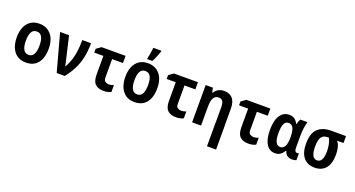

<svg xmlns="http://www.w3.org/2000/svg" viewBox="-56 -1592 4883 2642"><g transform="rotate(20 2385.0 -270.5)"><path d="M266 10Q187 10 135 -27Q83 -64 57 -128.5Q31 -193 31 -276Q31 -360 57.5 -423Q84 -486 135.5 -521.5Q187 -557 263 -557Q370 -557 434.5 -483Q499 -409 499 -272Q499 -192 474.5 -128Q450 -64 398.5 -27Q347 10 266 10ZM265 -102Q317 -102 341 -146.5Q365 -191 365 -274Q365 -357 340.5 -400.5Q316 -444 265 -444Q213 -444 189 -400Q165 -356 165 -274Q165 -191 189.5 -146.5Q214 -102 265 -102Z M716 0 567 -547H698L772 -230Q778 -204 784.5 -176Q791 -148 794 -128H798Q849 -215 870.5 -317Q892 -419 892 -547H1020Q1020 -440 1001.5 -347Q983 -254 942 -169Q901 -84 834 0Z M1403 11Q1323 11 1281 -30.5Q1239 -72 1239 -167V-441H1106V-497L1175 -546H1526V-441H1367V-171Q1367 -127 1391.5 -112.5Q1416 -98 1442 -98Q1459 -98 1477 -102Q1495 -106 1513 -113V-13Q1494 -2 1466 4.5Q1438 11 1403 11Z M1856 10Q1777 10 1725 -27Q1673 -64 1647 -128.5Q1621 -193 1621 -276Q1621 -360 1647.5 -423Q1674 -486 1725.5 -521.5Q1777 -557 1853 -557Q1960 -557 2024.5 -483Q2089 -409 2089 -272Q2089 -192 2064.5 -128Q2040 -64 1988.5 -27Q1937 10 1856 10ZM1855 -102Q1907 -102 1931 -146.5Q1955 -191 1955 -274Q1955 -357 1930.5 -400.5Q1906 -444 1855 -444Q1803 -444 1779 -400Q1755 -356 1755 -274Q1755 -191 1779.5 -146.5Q1804 -102 1855 -102ZM1820 -619Q1825 -636 1830.5 -668Q1836 -700 1841 -731.5Q1846 -763 1847 -781H1965V-770Q1952 -733 1935 -689Q1918 -645 1896 -606H1820Z M2463 11Q2383 11 2341 -30.5Q2299 -72 2299 -167V-441H2166V-497L2235 -546H2586V-441H2427V-171Q2427 -127 2451.5 -112.5Q2476 -98 2502 -98Q2519 -98 2537 -102Q2555 -106 2573 -113V-13Q2554 -2 2526 4.5Q2498 11 2463 11Z M2699 0V-546H2804L2820 -478H2826Q2847 -516 2883 -536.5Q2919 -557 2970 -557Q3049 -557 3092.5 -507.5Q3136 -458 3136 -357V-115H3137V240H3004V-115H3005V-331Q3005 -392 2986.5 -419Q2968 -446 2929 -446Q2877 -446 2853.5 -404.5Q2830 -363 2830 -279V0Z M3523 11Q3443 11 3401 -30.5Q3359 -72 3359 -167V-441H3226V-497L3295 -546H3646V-441H3487V-171Q3487 -127 3511.5 -112.5Q3536 -98 3562 -98Q3579 -98 3597 -102Q3615 -106 3633 -113V-13Q3614 -2 3586 4.5Q3558 11 3523 11Z M3913 10Q3832 10 3786.5 -62Q3741 -134 3741 -269Q3741 -409 3789.5 -482Q3838 -555 3923 -555Q3969 -555 3999.5 -533.5Q4030 -512 4051 -470H4057Q4062 -491 4069.5 -511Q4077 -531 4087 -545H4190Q4178 -506 4170 -449Q4162 -392 4162 -333V-159Q4162 -126 4172 -111.5Q4182 -97 4199 -97Q4213 -97 4226 -102V-1Q4221 2 4203 6Q4185 10 4163 10Q4121 10 4093.5 -9.5Q4066 -29 4052 -73H4044Q4022 -34 3990.5 -12Q3959 10 3913 10ZM3953 -95Q4042 -95 4042 -263V-271Q4042 -358 4020.5 -402.5Q3999 -447 3953 -447Q3907 -447 3886.5 -403Q3866 -359 3866 -270Q3866 -180 3887 -137.5Q3908 -95 3953 -95Z M4494 10Q4385 10 4328.5 -61.5Q4272 -133 4272 -263Q4272 -412 4341.5 -479Q4411 -546 4537 -546H4754V-445H4660Q4689 -410 4700.5 -361Q4712 -312 4712 -260Q4712 -126 4654.5 -58Q4597 10 4494 10ZM4492 -96Q4580 -96 4580 -259Q4580 -308 4570.5 -356Q4561 -404 4542 -445H4518Q4458 -445 4430.5 -403Q4403 -361 4403 -266Q4403 -96 4492 -96Z"/></g></svg>

Font: Noto Sans Mono Condensed
Style: Bold
Weight: 700
Width: 3
Designer: Monotype Design Team
Foundry: Monotype Imaging Inc.
Version: Version 2.014